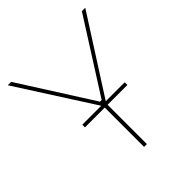

<svg xmlns="http://www.w3.org/2000/svg" viewBox="-191 -830 960 960"><g transform="rotate(-45 289.0 -350.0)"><path d="M139 -278H279V0H299V-278H439V-297H305L563 -700H539L295 -316H283L39 -700H15L273 -297H139Z"/></g></svg>

Font: Fixel Display Thin
Style: Regular
Weight: 100
Designer: AlfaBravo + MacPaw
Foundry: Kyrylo Tkachov, Marchela Mozhyna, Serhii Makarenko, Maria Weinstein, Zakhar Kryvoshyya
Version: Version 1.211